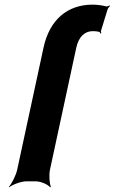

<svg xmlns="http://www.w3.org/2000/svg" viewBox="-20 -780 493 826"><path d="M379 -646C391 -646 398 -645 407 -643C410 -642 411 -637 413 -635L416 -638C415 -640 413 -645 415 -649L442 -737C443 -743 450 -751 453 -754L452 -757C447 -754 440 -751 435 -753C418 -757 399 -760 378 -760C271 -760 193 -696 167 -574L54 -50C49 -26 30 11 18 24L19 26C34 14 71 0 94 0H133C156 0 187 14 196 26L199 24C193 11 190 -26 195 -50L308 -574C318 -621 344 -646 379 -646Z"/></svg>

Font: Asimov
Style: EdgeExtremeIt
Weight: 500
Designer: Google
Version: Version 2.000980: 2014